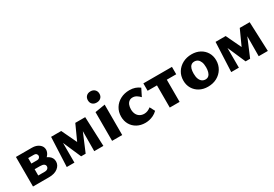

<svg xmlns="http://www.w3.org/2000/svg" viewBox="35 -1518 3408 2384"><g transform="rotate(-30 1739.5 -326.5)"><path d="M56 0V-424H286Q346 -424 386 -393.5Q426 -363 426 -317Q426 -284 405 -253.5Q384 -223 348.5 -204Q313 -185 270 -185L289 -248Q364 -248 412 -215Q460 -182 460 -128Q460 -74 413.5 -37Q367 0 286 0ZM181 -86H272Q301 -86 316 -99Q331 -112 331 -131Q331 -152 313.5 -164Q296 -176 256 -176H145V-257H265Q284 -257 296 -269Q308 -281 308 -297Q308 -310 298 -323Q288 -336 258 -336H181Z M540 0 559 -422H649L650 0ZM934 0 936 -353 977 -384 826 -26H761L619 -352L626 -422H704L820 -178H795L906 -422H1048L1065 0Z M1190 0V-412L1335 -436V0ZM1264 -507Q1226 -507 1203.5 -528.5Q1181 -550 1181 -586Q1181 -622 1203.5 -644.5Q1226 -667 1264 -667Q1301 -667 1324 -644.5Q1347 -622 1347 -586Q1347 -550 1324 -528.5Q1301 -507 1264 -507Z M1663 14Q1596 14 1545 -14Q1494 -42 1465.5 -91Q1437 -140 1437 -203Q1437 -272 1470 -325Q1503 -378 1560 -408Q1617 -438 1689 -438Q1733 -438 1768.5 -426Q1804 -414 1834 -391L1781 -285Q1759 -309 1733.5 -324.5Q1708 -340 1678 -340Q1649 -340 1628.5 -324.5Q1608 -309 1598 -282Q1588 -255 1588 -221Q1588 -182 1602.5 -152.5Q1617 -123 1644 -107Q1671 -91 1706 -91Q1731 -91 1754.5 -100.5Q1778 -110 1801 -128L1839 -56Q1810 -28 1778.5 -13Q1747 2 1718 8Q1689 14 1663 14Z M2017 0V-424H2158V0ZM1883 -318V-424H2293V-318Z M2560 14Q2493 14 2441 -14Q2389 -42 2359.5 -91.5Q2330 -141 2330 -204Q2330 -273 2363 -325.5Q2396 -378 2452.5 -408Q2509 -438 2581 -438Q2647 -438 2698.5 -410.5Q2750 -383 2780 -334Q2810 -285 2810 -221Q2810 -154 2777.5 -100.5Q2745 -47 2689 -16.5Q2633 14 2560 14ZM2577 -80Q2606 -80 2624 -97Q2642 -114 2650 -143Q2658 -172 2658 -208Q2658 -254 2646 -284Q2634 -314 2613.5 -328.5Q2593 -343 2566 -343Q2537 -343 2518.5 -327Q2500 -311 2492 -283Q2484 -255 2484 -216Q2484 -170 2496 -140Q2508 -110 2529 -95Q2550 -80 2577 -80Z M2898 0 2917 -422H3007L3008 0ZM3292 0 3294 -353 3335 -384 3184 -26H3119L2977 -352L2984 -422H3062L3178 -178H3153L3264 -422H3406L3423 0Z"/></g></svg>

Font: Ysabeau ExtraBold
Style: Regular
Weight: 800
Designer: Christian Thalmann (Catharsis Fonts)
Version: Version 2.002